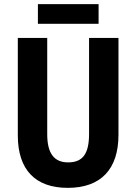

<svg xmlns="http://www.w3.org/2000/svg" viewBox="-20 -897 658 927"><path d="M456 -877H163V-782H456ZM552 -246V-714H410V-250C410 -154 379 -113 309 -113C243 -113 208 -154 208 -249V-714H66V-243C66 -77 151 10 307 10C468 10 552 -81 552 -246Z"/></svg>

Font: Noto Sans Thai Looped Condensed
Style: Bold
Weight: 700
Width: 3
Designer: Sasikarn Vongin, Ben Mitchell
Foundry: The Fontpad Ltd
Version: Version 1.001